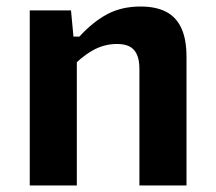

<svg xmlns="http://www.w3.org/2000/svg" viewBox="-20 -566 660 586"><path d="M214.5 0H70.8V-534.2H196.7L205.8 -437.5H214.5ZM405.5 0V-355.6Q405.5 -384.2 397.1 -401.2Q388.8 -418.1 373.7 -425Q358.7 -431.8 337 -431.8Q297.2 -431.8 261.8 -411.5Q226.4 -391.2 193 -354.8V-454.2H222.2Q264.2 -500 307.9 -523Q351.5 -546.1 409.1 -546.1Q455.7 -546.1 486.7 -530.1Q517.7 -514.2 533.4 -480.3Q549.2 -446.4 549.2 -392.7V0Z"/></svg>

Font: Monaspace Neon Var
Style: Regular
Weight: 400
Designer: Riley Cran and the Lettermatic Team
Version: Version 1.000 (Monaspace Neon Var)